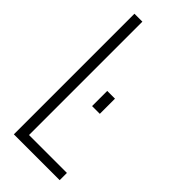

<svg xmlns="http://www.w3.org/2000/svg" viewBox="-227 -744 788 788"><g transform="rotate(45 167.5 -350.0)"><path d="M306 0H40V-700H86V-42H306ZM185 -397H230V-309H185Z"/></g></svg>

Font: Bebas Neue Book
Style: Regular
Weight: 400
Designer: Ryoichi Tsunekawa
Foundry: Ryoichi Tsunekawa
Version: Version 001.003